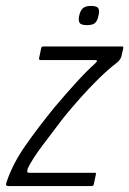

<svg xmlns="http://www.w3.org/2000/svg" viewBox="-44 -629 436 649"><path d="M-22 -13Q-1 -76 43 -138.5Q87 -201 140 -266Q178 -311 213 -349.5Q248 -388 278 -415Q283 -420 284 -422.5Q285 -425 279 -426H93Q90 -426 89 -427.5Q88 -429 88 -432L95 -465Q96 -470 98 -471Q100 -472 103 -472H366Q372 -472 372.5 -470.5Q373 -469 372 -463L366 -437Q365 -433 359.5 -425.5Q354 -418 347 -414Q319 -392 287 -360.5Q255 -329 224.5 -294.5Q194 -260 169 -229Q130 -178 97.5 -134.5Q65 -91 50 -60Q49 -56 48 -50.5Q47 -45 55 -45H275Q279 -45 280 -44Q281 -43 280 -39L273 -6Q272 -2 270 -1Q268 0 264 0H-16Q-20 0 -22.5 -2.5Q-25 -5 -22 -13ZM289 -577Q286 -560 278 -552Q270 -544 250 -544Q230 -544 225 -552Q220 -560 224 -577Q227 -592 235.5 -600.5Q244 -609 264 -609Q284 -609 288.5 -600.5Q293 -592 289 -577Z"/></svg>

Font: Glory Light
Style: Italic
Weight: 300
Italic angle: -12°
Version: Version 1.011